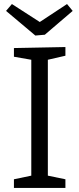

<svg xmlns="http://www.w3.org/2000/svg" viewBox="-20 -931 392 951"><path d="M304 -655 217 -635V-61L304 -43V0H49V-43L135 -61V-635L49 -650V-693L304 -698ZM312 -911 340 -877 202 -759 155 -755 10 -877 39 -911 177 -822Z"/></svg>

Font: Bitter
Style: Regular
Weight: 400
Designer: Sol Matas, and Bitter project Authors
Foundry: Sol Matas
Version: Version 2.001